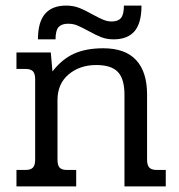

<svg xmlns="http://www.w3.org/2000/svg" viewBox="-20 -668 643 688"><path d="M217 -648Q242 -648 263 -640Q284 -632 312 -616Q334 -604 349.5 -597.5Q365 -591 380 -591Q403 -591 413.5 -603.5Q424 -616 424 -648H487Q487 -585 462 -556Q437 -527 387 -527Q363 -527 343.5 -534.5Q324 -542 297 -557Q271 -571 256.5 -577Q242 -583 224 -583Q201 -583 190 -571Q179 -559 179 -527H116Q116 -589 141.5 -618.5Q167 -648 217 -648ZM39 -59H71Q90 -59 98 -67.5Q106 -76 106 -96V-384Q106 -404 98 -412.5Q90 -421 71 -421H39V-480H162L168 -412Q202 -456 245 -475.5Q288 -495 350 -495Q429 -495 468 -452.5Q507 -410 507 -330V-96Q507 -76 515 -67.5Q523 -59 542 -59H574V0H426V-329Q426 -385 402.5 -410Q379 -435 325 -435Q266 -435 226 -401.5Q186 -368 186 -309V-96Q186 -76 193.5 -67.5Q201 -59 220 -59H253V0H39Z"/></svg>

Font: Pridi Light
Style: Regular
Weight: 300
Designer: Katatrad Team
Foundry: CadsonDemak
Version: Version 1.003